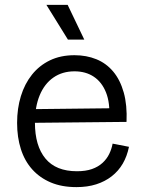

<svg xmlns="http://www.w3.org/2000/svg" viewBox="-20 -753 588 786"><path d="M293 13Q233 13 188 -6Q143 -25 112 -59.5Q81 -94 65.5 -142.5Q50 -191 50 -250Q50 -309 65.5 -359.5Q81 -410 111 -447.5Q141 -485 184.5 -506Q228 -527 285 -527Q334 -527 374.5 -510.5Q415 -494 443.5 -460Q472 -426 486.5 -374.5Q501 -323 498 -254L95 -250V-306L451 -310L427 -270Q431 -332 414 -374.5Q397 -417 364 -439Q331 -461 285 -461Q235 -461 198.5 -435.5Q162 -410 142.5 -363Q123 -316 123 -251Q123 -156 166 -104Q209 -52 295 -52Q331 -52 356.5 -61Q382 -70 399.5 -86Q417 -102 427 -122.5Q437 -143 441 -165L508 -152Q500 -113 482.5 -83Q465 -53 437.5 -31.5Q410 -10 374 1.5Q338 13 293 13ZM258 -591 170 -733H257L325 -591Z"/></svg>

Font: Bricolage Grotesque 36pt Light
Style: Regular
Weight: 300
Designer: Mathieu Triay
Foundry: Atelier Triay
Version: Version 1.001;gftools[0.9.33.dev8+g029e19f]